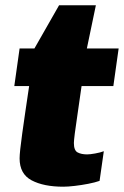

<svg xmlns="http://www.w3.org/2000/svg" viewBox="-20 -694 468 725"><path d="M219 11Q145 11 99.5 -13Q54 -37 54 -96Q54 -107 56.5 -131Q59 -155 64 -190.5Q69 -226 75.5 -271Q82 -316 90 -369H34L54 -511H110L203 -674H342L308 -511H428L408 -369H288Q280 -310 273 -264.5Q266 -219 262.5 -190.5Q259 -162 259 -154Q259 -126 273 -118.5Q287 -111 309 -111Q320 -111 339.5 -114.5Q359 -118 372 -123L356 -11Q339 -5 313.5 0Q288 5 262 8Q236 11 219 11Z"/></svg>

Font: Chivo Medium Black
Style: Italic
Weight: 900
Italic angle: -8.05°
Version: Version 2.002